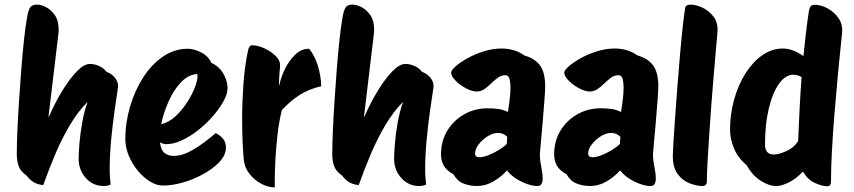

<svg xmlns="http://www.w3.org/2000/svg" viewBox="-20 -795 3712 835"><path d="M431 14Q385 14 353.5 -20.5Q322 -55 322 -105Q322 -130 325.5 -172Q329 -214 337.5 -262Q346 -310 361 -352Q319 -310 284.5 -252Q250 -194 221.5 -127Q193 -60 168 10Q141 7 125 -3.5Q109 -14 96 -31Q69 -50 61 -73Q53 -96 53 -126Q53 -163 55.5 -222.5Q58 -282 62.5 -352Q67 -422 72.5 -492.5Q78 -563 84.5 -623Q91 -683 98 -721Q103 -751 111.5 -763Q120 -775 141 -775Q159 -775 181 -763.5Q203 -752 219 -728.5Q235 -705 235 -667Q235 -663 235 -658Q235 -653 234 -648L191 -288H193Q220 -350 252 -402Q284 -454 315 -485.5Q346 -517 371 -517Q390 -517 410 -508.5Q430 -500 443 -483Q469 -473 482.5 -453.5Q496 -434 493 -414Q487 -374 478.5 -315Q470 -256 463.5 -188Q457 -120 457 -54Q457 -38 458.5 -22Q460 -6 461 8Q446 14 431 14Z M689 12Q661 12 632.5 -5.5Q604 -23 579.5 -52.5Q555 -82 540 -118Q525 -154 525 -190Q525 -261 545.5 -331Q566 -401 602.5 -458Q639 -515 689 -549Q739 -583 797 -583Q823 -583 854 -567.5Q885 -552 899 -522Q937 -504 955 -468Q973 -432 969 -402Q966 -378 948 -347.5Q930 -317 902 -285.5Q874 -254 840 -227.5Q806 -201 770.5 -184.5Q735 -168 702 -168Q690 -168 676 -176Q679 -144 694.5 -130.5Q710 -117 736 -117Q774 -117 820 -144Q866 -171 918 -216Q941 -205 953 -187.5Q965 -170 962 -144Q958 -114 930.5 -86.5Q903 -59 861.5 -36.5Q820 -14 774.5 -1Q729 12 689 12ZM838 -473Q799 -471 767 -437Q735 -403 713 -353.5Q691 -304 681 -255Q714 -262 743.5 -289.5Q773 -317 795.5 -352.5Q818 -388 830 -421.5Q842 -455 838 -473Z M1175 20Q1146 20 1116 4Q1086 -12 1064.5 -39.5Q1043 -67 1040 -102Q1037 -134 1035 -179Q1033 -224 1033 -276Q1033 -349 1038.5 -428Q1044 -507 1059 -577Q1064 -598 1076 -598Q1101 -598 1129.5 -585Q1158 -572 1178 -552.5Q1198 -533 1198 -513Q1198 -502 1196 -482.5Q1194 -463 1193 -425H1195Q1201 -457 1218.5 -493.5Q1236 -530 1263 -556.5Q1290 -583 1324 -583Q1348 -555 1362 -510Q1376 -465 1377 -420Q1325 -408 1285.5 -383.5Q1246 -359 1206 -317Q1193 -265 1186.5 -206.5Q1180 -148 1177.5 -96.5Q1175 -45 1175 -12.5Q1175 20 1175 20Z M1803 14Q1757 14 1725.5 -20.5Q1694 -55 1694 -105Q1694 -130 1697.5 -172Q1701 -214 1709.5 -262Q1718 -310 1733 -352Q1691 -310 1656.5 -252Q1622 -194 1593.5 -127Q1565 -60 1540 10Q1513 7 1497 -3.5Q1481 -14 1468 -31Q1441 -50 1433 -73Q1425 -96 1425 -126Q1425 -163 1427.5 -222.5Q1430 -282 1434.5 -352Q1439 -422 1444.5 -492.5Q1450 -563 1456.5 -623Q1463 -683 1470 -721Q1475 -751 1483.5 -763Q1492 -775 1513 -775Q1531 -775 1553 -763.5Q1575 -752 1591 -728.5Q1607 -705 1607 -667Q1607 -663 1607 -658Q1607 -653 1606 -648L1563 -288H1565Q1592 -350 1624 -402Q1656 -454 1687 -485.5Q1718 -517 1743 -517Q1762 -517 1782 -508.5Q1802 -500 1815 -483Q1841 -473 1854.5 -453.5Q1868 -434 1865 -414Q1859 -374 1850.5 -315Q1842 -256 1835.5 -188Q1829 -120 1829 -54Q1829 -38 1830.5 -22Q1832 -6 1833 8Q1818 14 1803 14Z M2055 14Q2024 14 1996.5 3.5Q1969 -7 1952 -37Q1921 -54 1909.5 -75.5Q1898 -97 1898 -124Q1898 -182 1925.5 -227Q1953 -272 1999 -298Q2045 -324 2100 -324Q2123 -324 2144.5 -321.5Q2166 -319 2189 -308Q2192 -328 2196 -358Q2200 -388 2200 -414Q2200 -437 2195.5 -452.5Q2191 -468 2178 -468Q2161 -468 2146 -457.5Q2131 -447 2116.5 -432.5Q2102 -418 2086.5 -407.5Q2071 -397 2053 -397Q2033 -397 2006.5 -411Q1980 -425 1961 -444.5Q1942 -464 1942 -479Q1942 -489 1961 -506Q1980 -523 2012 -541Q2044 -559 2083 -571.5Q2122 -584 2162 -584Q2188 -584 2213 -577Q2238 -570 2260 -554Q2308 -540 2329.5 -509Q2351 -478 2351 -419Q2351 -401 2347.5 -356Q2344 -311 2339 -251.5Q2334 -192 2328 -128Q2327 -104 2333.5 -72.5Q2340 -41 2340 -18Q2340 -4 2335 5Q2330 14 2316 14Q2298 14 2273 5.5Q2248 -3 2224 -18.5Q2200 -34 2185 -54Q2159 -25 2125 -5.5Q2091 14 2055 14ZM2065 -111Q2081 -111 2104 -120Q2127 -129 2149 -142.5Q2171 -156 2184 -169L2186 -200Q2169 -217 2146 -217Q2124 -217 2101 -202.5Q2078 -188 2062 -167.5Q2046 -147 2046 -128Q2046 -118 2051.5 -114.5Q2057 -111 2065 -111Z M2547 14Q2516 14 2488.5 3.5Q2461 -7 2444 -37Q2413 -54 2401.5 -75.5Q2390 -97 2390 -124Q2390 -182 2417.5 -227Q2445 -272 2491 -298Q2537 -324 2592 -324Q2615 -324 2636.5 -321.5Q2658 -319 2681 -308Q2684 -328 2688 -358Q2692 -388 2692 -414Q2692 -437 2687.5 -452.5Q2683 -468 2670 -468Q2653 -468 2638 -457.5Q2623 -447 2608.5 -432.5Q2594 -418 2578.5 -407.5Q2563 -397 2545 -397Q2525 -397 2498.5 -411Q2472 -425 2453 -444.5Q2434 -464 2434 -479Q2434 -489 2453 -506Q2472 -523 2504 -541Q2536 -559 2575 -571.5Q2614 -584 2654 -584Q2680 -584 2705 -577Q2730 -570 2752 -554Q2800 -540 2821.5 -509Q2843 -478 2843 -419Q2843 -401 2839.5 -356Q2836 -311 2831 -251.5Q2826 -192 2820 -128Q2819 -104 2825.5 -72.5Q2832 -41 2832 -18Q2832 -4 2827 5Q2822 14 2808 14Q2790 14 2765 5.5Q2740 -3 2716 -18.5Q2692 -34 2677 -54Q2651 -25 2617 -5.5Q2583 14 2547 14ZM2557 -111Q2573 -111 2596 -120Q2619 -129 2641 -142.5Q2663 -156 2676 -169L2678 -200Q2661 -217 2638 -217Q2616 -217 2593 -202.5Q2570 -188 2554 -167.5Q2538 -147 2538 -128Q2538 -118 2543.5 -114.5Q2549 -111 2557 -111Z M3036 14Q3010 14 2979.5 2.5Q2949 -9 2927.5 -37.5Q2906 -66 2906 -117Q2906 -129 2908.5 -172Q2911 -215 2915.5 -278Q2920 -341 2925.5 -412.5Q2931 -484 2937 -553Q2943 -622 2949 -677.5Q2955 -733 2960 -762Q2962 -770 2970 -772.5Q2978 -775 2984 -775Q3006 -775 3034.5 -762Q3063 -749 3083.5 -722Q3104 -695 3100 -653Q3098 -631 3094 -584Q3090 -537 3084.5 -475Q3079 -413 3074 -344.5Q3069 -276 3064.5 -210Q3060 -144 3057 -89.5Q3054 -35 3054 -2Q3054 3 3049.5 8.5Q3045 14 3036 14Z M3356 14Q3324 14 3288 -9Q3252 -32 3227 -77Q3190 -107 3172.5 -148.5Q3155 -190 3155 -231Q3155 -300 3173 -363.5Q3191 -427 3222.5 -476.5Q3254 -526 3295.5 -555Q3337 -584 3384 -584Q3428 -584 3474 -551Q3479 -598 3484.5 -646.5Q3490 -695 3498 -748Q3500 -759 3504.5 -766.5Q3509 -774 3524 -774Q3551 -774 3579.5 -758.5Q3608 -743 3627 -715.5Q3646 -688 3642 -651Q3633 -566 3624.5 -476Q3616 -386 3609 -300Q3602 -214 3598 -138.5Q3594 -63 3594 -6Q3594 15 3578 15Q3556 15 3524.5 1Q3493 -13 3472 -49Q3441 -16 3409.5 -1Q3378 14 3356 14ZM3307 -166Q3307 -123 3346 -123Q3366 -123 3399 -137.5Q3432 -152 3451 -181Q3454 -254 3457.5 -322.5Q3461 -391 3466 -460Q3448 -470 3430 -470Q3396 -470 3368 -431Q3340 -392 3323.5 -323.5Q3307 -255 3307 -166Z"/></svg>

Font: Protest Riot
Style: Regular
Weight: 400
Designer: Octavio Pardo
Foundry: Ashler Design
Version: Version 2.005; ttfautohint (v1.8.4.7-5d5b)